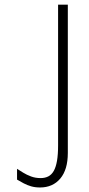

<svg xmlns="http://www.w3.org/2000/svg" viewBox="-20 -735 384 828"><path d="M53.5 39.5V-7Q64.5 0 79.8 9.5Q95 19 114 26Q133 33 155 33Q174 33 188.2 25.8Q202.5 18.5 211.8 2.2Q221 -14 225.8 -41.2Q230.5 -68.5 230.5 -108V-715H272.5V-75.5Q272.5 -3.5 240 35Q207.5 73.5 152.5 73.5Q131.5 73.5 114.2 68.5Q97 63.5 82 55.5Q67 47.5 53.5 39.5Z"/></svg>

Font: Russolo 10pt ExtraLight
Style: Regular
Weight: 200
Designer: Micah Stupak-Hahn
Version: Version 1.000